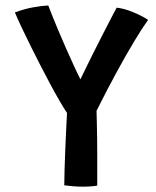

<svg xmlns="http://www.w3.org/2000/svg" viewBox="-20 -681 572 702"><path d="M225 -268Q214.5 -283.5 198.8 -310.5Q183 -337.5 164.8 -371.5Q146.5 -405.5 127.5 -442.5Q108.5 -479.5 90.5 -515.8Q72.5 -552 58 -583Q43.5 -614 34.5 -635.5Q69 -648.5 101.2 -654.2Q133.5 -660 156.5 -661Q160 -651 169.8 -626.8Q179.5 -602.5 193 -570.2Q206.5 -538 221.5 -504.2Q236.5 -470.5 250.2 -440.5Q264 -410.5 274 -391Q280 -403.5 292.5 -429Q305 -454.5 321 -486.8Q337 -519 353.8 -551.5Q370.5 -584 384.5 -611.2Q398.5 -638.5 406.5 -653Q428 -650.5 449.5 -643Q471 -635.5 489.8 -626.2Q508.5 -617 521.5 -608.5Q500 -578.5 470.8 -530Q441.5 -481.5 406.5 -417.2Q371.5 -353 333 -276Q333.5 -255 334.2 -225.8Q335 -196.5 335.2 -168.8Q335.5 -141 335.5 -122.5Q335.5 -100.5 335.5 -74.8Q335.5 -49 335.5 -29Q335.5 -9 335.5 -2.5Q329.5 -1 315 0.2Q300.5 1.5 283.5 1.5Q265.5 1.5 247 0Q228.5 -1.5 215 -3.5Q215 -25.5 216 -58.8Q217 -92 218.5 -129.8Q220 -167.5 221.8 -204Q223.5 -240.5 225 -268Z"/></svg>

Font: Grandstander Thin Medium
Style: Regular
Weight: 500
Version: Version 1.200